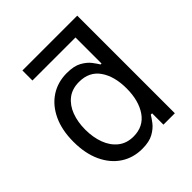

<svg xmlns="http://www.w3.org/2000/svg" viewBox="-200 -864 1012 1012"><g transform="rotate(-45 306.0 -358.5)"><path d="M281.7 11.7Q213.9 11.7 161.6 -22.9Q109.4 -57.6 80.1 -121.1Q50.8 -184.6 50.8 -271.5Q50.8 -357.9 80.3 -421.1Q109.9 -484.4 162.1 -518.6Q214.4 -552.7 282.2 -552.7Q335.4 -552.7 366.7 -535.2Q397.9 -517.6 414.8 -495.4Q431.6 -473.1 440.4 -458.5H447.3V-652.8H126.5V-727.5H535.2V0H450.2V-84.5H440.4Q431.6 -69.3 414.3 -46.6Q397 -23.9 365.5 -6.1Q334 11.7 281.7 11.7ZM294.9 -66.9Q369.1 -66.9 408.7 -124Q448.2 -181.2 448.2 -272.5Q448.2 -362.8 409.4 -418.5Q370.6 -474.1 294.9 -474.1Q243.2 -474.1 208.7 -447.3Q174.3 -420.4 157.2 -374.8Q140.1 -329.1 140.1 -272.5Q140.1 -215.3 157.5 -168.7Q174.8 -122.1 209.5 -94.5Q244.1 -66.9 294.9 -66.9Z"/></g></svg>

Font: Inter-Regular
Style: Regular
Weight: 400
Designer: Rasmus Andersson
Foundry: rsms
Version: Version 4.000;git-a52131595